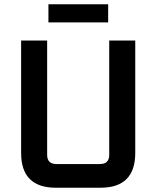

<svg xmlns="http://www.w3.org/2000/svg" viewBox="-20 -880 733 900"><path d="M79 -163V-690H201V-154Q201 -111 245 -111H448Q492 -111 492 -154V-690H614V-163Q614 0 451 0H242Q79 0 79 -163ZM207 -775V-860H487V-775Z"/></svg>

Font: Oxanium ExtraLight SemiBold
Style: Regular
Weight: 600
Version: Version 2.000